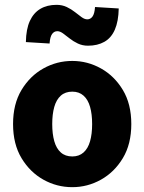

<svg xmlns="http://www.w3.org/2000/svg" viewBox="-20 -762 597 794"><path d="M279 12Q215 12 159.5 -19Q104 -50 69 -108Q34 -166 34 -249Q34 -332 69 -390Q104 -448 159.5 -479Q215 -510 279 -510Q342 -510 397.5 -479Q453 -448 488 -390Q523 -332 523 -249Q523 -166 488 -108Q453 -50 397.5 -19Q342 12 279 12ZM279 -115Q307 -115 325.5 -131.5Q344 -148 352.5 -178Q361 -208 361 -249Q361 -290 352.5 -320Q344 -350 325.5 -366.5Q307 -383 279 -383Q250 -383 231.5 -366.5Q213 -350 204.5 -320Q196 -290 196 -249Q196 -208 204.5 -178Q213 -148 231.5 -131.5Q250 -115 279 -115ZM344 -573Q321 -573 302 -582Q283 -591 268 -603Q253 -615 240.5 -624Q228 -633 217 -633Q204 -633 195.5 -621.5Q187 -610 185 -582L87 -588Q88 -642 103.5 -675.5Q119 -709 147 -725.5Q175 -742 214 -742Q237 -742 256 -733Q275 -724 290 -712Q305 -700 317.5 -691Q330 -682 341 -682Q354 -682 362.5 -693.5Q371 -705 373 -733L471 -727Q470 -674 455 -639.5Q440 -605 411.5 -589Q383 -573 344 -573Z"/></svg>

Font: Mada ExtraBold
Style: Regular
Weight: 800
Designer: Khaled Hosny
Version: Version 1.5